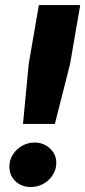

<svg xmlns="http://www.w3.org/2000/svg" viewBox="-20 -720 335 753"><path d="M92.6 -469.2 132.4 -700H294.6L254.8 -469.2L195.2 -234H70.2ZM16.8 -66.6Q16.8 -92.6 30.7 -114.2Q44.6 -135.8 67.1 -148.4Q89.6 -161 115.4 -161Q151.4 -161 176.1 -137.7Q200.8 -114.4 200.8 -81.2Q200.8 -56.2 187.2 -34.3Q173.6 -12.4 150.9 0.5Q128.2 13.4 101.2 13.4Q64 13.4 40.4 -9.4Q16.8 -32.2 16.8 -66.6Z"/></svg>

Font: Fixel Italic Variable Display Thin
Style: Italic
Weight: 100
Italic angle: -10°
Designer: AlfaBravo + MacPaw
Foundry: Kyrylo Tkachov, Marchela Mozhyna, Serhii Makarenko, Maria Weinstein, Zakhar Kryvoshyya
Version: Version 1.210;Glyphs 3.2 (3217)